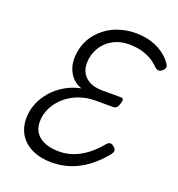

<svg xmlns="http://www.w3.org/2000/svg" viewBox="-174 -1141 1203 1301"><g transform="rotate(20 427.5 -490.5)"><path d="M345 19Q263 19 203.5 -9Q144 -37 112.5 -87Q81 -137 81 -205Q81 -260 102 -312Q123 -364 161 -407Q199 -450 250.5 -480Q302 -510 363 -522Q327 -534 301.5 -559Q276 -584 262 -619Q248 -654 248 -693Q248 -746 264 -793Q280 -840 310.5 -877.5Q341 -915 382.5 -943Q424 -971 476 -985.5Q528 -1000 586 -1000Q643 -1000 692.5 -985Q742 -970 781.5 -942.5Q821 -915 846 -878Q857 -862 854.5 -849.5Q852 -837 838 -826Q824 -814 810 -815Q796 -816 780 -832Q755 -858 722.5 -876Q690 -894 650.5 -903.5Q611 -913 566 -913Q515 -913 473.5 -896Q432 -879 402 -849Q372 -819 355.5 -779Q339 -739 339 -695Q339 -654 357.5 -623Q376 -592 412.5 -574.5Q449 -557 503 -557H633Q649 -557 652 -548Q655 -539 648 -517Q642 -495 632.5 -486Q623 -477 609 -477H480Q417 -477 361 -456Q305 -435 263.5 -398Q222 -361 198.5 -314Q175 -267 175 -214Q175 -167 198 -134.5Q221 -102 264 -85Q307 -68 366 -68Q418 -68 466.5 -85.5Q515 -103 560 -137Q605 -171 646 -220Q661 -239 674.5 -239.5Q688 -240 704 -225Q719 -212 718 -199Q717 -186 701 -167Q648 -103 591 -62Q534 -21 472.5 -1Q411 19 345 19Z"/></g></svg>

Font: Playwrite SK
Style: Regular
Weight: 400
Designer: Veronika Burian, José Scaglione
Foundry: TypeTogether
Version: Version 1.002